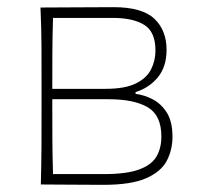

<svg xmlns="http://www.w3.org/2000/svg" viewBox="-20 -515 558 536"><path d="M94 0Q95.5 -56.5 95.8 -108.5Q96 -160.5 96 -221V-271Q96 -332 95.8 -385Q95.5 -438 93 -494Q132 -494 189.5 -494.5Q247 -495 297 -495Q376.5 -495 410.8 -462.8Q445 -430.5 445 -376Q445 -328.5 420.5 -299Q396 -269.5 358.5 -258V-253Q382.5 -250 406.2 -237.8Q430 -225.5 445.8 -200.5Q461.5 -175.5 461.5 -133Q461.5 -97 445.8 -66.5Q430 -36 388.2 -17.5Q346.5 1 268.5 1Q218 1 171.5 0.5Q125 0 94 0ZM128 -465Q126.5 -416.5 126.2 -371.2Q126 -326 126 -273V-267H274.5Q328.5 -267 358.8 -281.8Q389 -296.5 401.5 -321Q414 -345.5 414 -374Q414 -426 382.8 -445.5Q351.5 -465 295 -465ZM128 -29H270.5Q333.5 -29 368.2 -41.8Q403 -54.5 416.8 -78Q430.5 -101.5 430.5 -134Q430.5 -193 392.5 -215.5Q354.5 -238 283 -238H126V-223Q126 -170 126.2 -124Q126.5 -78 128 -29Z"/></svg>

Font: Commissioner Flair Thin
Style: Regular
Weight: 100
Designer: Kostas Bartsokas
Foundry: Kostas Bartsokas
Version: Version 1.000; ttfautohint (v1.8.3)